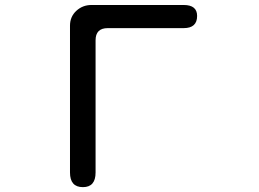

<svg xmlns="http://www.w3.org/2000/svg" viewBox="-20 -728 1040 770"><path d="M260.7 -36.1V-625Q260.7 -661.1 286.1 -684.6Q311.5 -708 346.7 -708H716.8Q770.5 -708 770.5 -664.1Q770.5 -615.2 716.8 -615.2H412.1Q363.3 -615.2 363.3 -566.4V-36.1Q363.3 22.5 312.5 22.5Q260.7 22.5 260.7 -36.1Z"/></svg>

Font: KTXP_ComRound
Style: Medium
Weight: 500
Version: Version 1.01;May 16, 2022;FontCreator 13.0.0.2683 64-bit